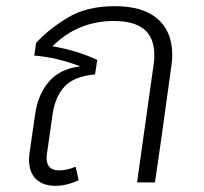

<svg xmlns="http://www.w3.org/2000/svg" viewBox="-20 -591 662 622"><path d="M538 -413Q538 -396 535 -376L501 -131L482 0H424L477 -377Q480 -395 480 -411Q480 -469 447 -496Q414 -523 349 -523Q232 -523 150 -441Q228 -428 295 -397L288 -350Q220 -344 189 -310.5Q158 -277 150 -218L132 -92Q131 -87 131 -79Q131 -39 172 -39Q197 -39 225 -51L235 -7Q195 11 160 11Q119 11 96.5 -11Q74 -33 74 -74Q74 -82 76 -98L94 -222Q103 -285 138.5 -326.5Q174 -368 240 -376Q165 -405 91 -411L97 -452Q136 -495 198 -533Q260 -571 352 -571Q443 -571 490.5 -530Q538 -489 538 -413Z"/></svg>

Font: FiraGO Light
Style: Italic
Weight: 300
Italic angle: -8°
Designer: bBox Type GmbH
Foundry: bBox Type GmbH
Version: Version 1.001